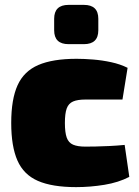

<svg xmlns="http://www.w3.org/2000/svg" viewBox="-20 -755 568 787"><path d="M294 -514Q325 -514 362 -511Q399 -508 436 -500Q473 -492 503 -477L482 -347Q434 -347 398 -347Q362 -347 330 -347Q298 -347 279.5 -339Q261 -331 253.5 -310.5Q246 -290 246 -251Q246 -212 253.5 -191Q261 -170 279.5 -162Q298 -154 330 -154Q347 -154 372.5 -154.5Q398 -155 429 -156.5Q460 -158 491 -161L510 -30Q466 -7 408 2.5Q350 12 292 12Q194 12 135.5 -13.5Q77 -39 51.5 -97Q26 -155 26 -251Q26 -348 52 -405.5Q78 -463 137 -488.5Q196 -514 294 -514ZM324 -735Q383 -735 383 -678V-631Q383 -574 324 -574H261Q202 -574 202 -631V-678Q202 -735 261 -735Z"/></svg>

Font: Exo 2 Black
Style: Regular
Weight: 900
Designer: Natanael Gama
Foundry: Natanael Gama
Version: Version 2.010